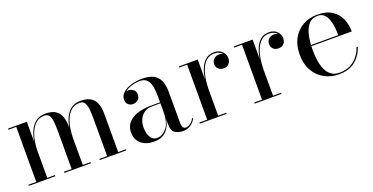

<svg xmlns="http://www.w3.org/2000/svg" viewBox="-24 -955 2819 1450"><g transform="rotate(-20 1385.5 -230.0)"><path d="M34 -9H96.5V-451H34V-460H185V-298Q191.5 -339.5 207.8 -379Q224 -418.5 255.2 -444.2Q286.5 -470 337.5 -470Q389 -470 417.8 -450.5Q446.5 -431 458.5 -396.8Q470.5 -362.5 470.5 -319V-305Q476.5 -345.5 492.8 -383.2Q509 -421 539.8 -445.5Q570.5 -470 620.5 -470Q671.5 -470 701 -450.5Q730.5 -431 742.8 -396.8Q755 -362.5 755 -319V-9H817V0H604V-9H666V-308Q666 -350 662.8 -384Q659.5 -418 647.2 -438Q635 -458 607.5 -458Q565.5 -458 538.5 -434Q511.5 -410 496.8 -373.2Q482 -336.5 476.2 -296.8Q470.5 -257 470.5 -225V-9H532.5V0H319V-9H381V-308Q381 -350 378.2 -384Q375.5 -418 363.8 -438Q352 -458 324.5 -458Q282.5 -458 255.5 -434Q228.5 -410 213 -373.2Q197.5 -336.5 191.2 -296.8Q185 -257 185 -225V-9H247V0H34Z M1116.5 -254H1180.5V-304.5Q1180.5 -340.5 1175 -375.8Q1169.5 -411 1150.5 -434.2Q1131.5 -457.5 1091.5 -457.5Q1058.5 -457.5 1024.8 -447.2Q991 -437 969 -418Q977.5 -421 986 -421Q1007.5 -421 1025.2 -407.2Q1043 -393.5 1043 -368Q1043 -338 1024.8 -324.5Q1006.5 -311 986 -311Q963 -311 947.2 -325Q931.5 -339 931.5 -366Q931.5 -397 957.2 -420Q983 -443 1024 -455.5Q1065 -468 1110.5 -468Q1179.5 -468 1213.5 -444Q1247.5 -420 1258.5 -382.5Q1269.5 -345 1269.5 -304.5V-50.5Q1269.5 -33 1276 -20.5Q1282.5 -8 1303 -8Q1319 -8 1338 -22.8Q1357 -37.5 1368 -61L1372.5 -53Q1359.5 -25.5 1332.8 -7.8Q1306 10 1270.5 10Q1235.5 10 1208 -7.2Q1180.5 -24.5 1180.5 -76V-117Q1169.5 -58.5 1134.5 -24.2Q1099.5 10 1039 10Q974 10 935.2 -23.2Q896.5 -56.5 896.5 -113.5Q896.5 -180.5 953.2 -217.2Q1010 -254 1116.5 -254ZM1068.5 -8.5Q1112 -8.5 1146.2 -49.8Q1180.5 -91 1180.5 -181.5V-246H1116.5Q1072.5 -246 1046.5 -225.5Q1020.5 -205 1009.2 -175.8Q998 -146.5 998 -119Q998 -94 1004.5 -68.5Q1011 -43 1026.5 -25.8Q1042 -8.5 1068.5 -8.5Z M1407.5 -9H1470V-451H1407.5V-460H1558.5V-303Q1565 -348.5 1580.8 -386.5Q1596.5 -424.5 1623.5 -447.2Q1650.5 -470 1691 -470Q1732.5 -470 1756 -446.2Q1779.5 -422.5 1779.5 -391Q1779.5 -365.5 1764.2 -348Q1749 -330.5 1722 -330.5Q1694.5 -330.5 1678.8 -345.8Q1663 -361 1663 -383.5Q1663 -412 1681.8 -426.8Q1700.5 -441.5 1722 -441.5Q1741 -441.5 1756 -431.5Q1745.5 -444.5 1728.5 -452.5Q1711.5 -460.5 1690 -460.5Q1654 -460.5 1629 -439.8Q1604 -419 1588.5 -384.2Q1573 -349.5 1565.8 -306.5Q1558.5 -263.5 1558.5 -219.5V-9H1623V0H1407.5Z M1848.5 -9H1911V-451H1848.5V-460H1999.5V-303Q2006 -348.5 2021.8 -386.5Q2037.5 -424.5 2064.5 -447.2Q2091.5 -470 2132 -470Q2173.5 -470 2197 -446.2Q2220.5 -422.5 2220.5 -391Q2220.5 -365.5 2205.2 -348Q2190 -330.5 2163 -330.5Q2135.5 -330.5 2119.8 -345.8Q2104 -361 2104 -383.5Q2104 -412 2122.8 -426.8Q2141.5 -441.5 2163 -441.5Q2182 -441.5 2197 -431.5Q2186.5 -444.5 2169.5 -452.5Q2152.5 -460.5 2131 -460.5Q2095 -460.5 2070 -439.8Q2045 -419 2029.5 -384.2Q2014 -349.5 2006.8 -306.5Q1999.5 -263.5 1999.5 -219.5V-9H2064V0H1848.5Z M2727.5 -138Q2708 -74.5 2657.8 -32.2Q2607.5 10 2525 10Q2460.5 10 2408.2 -18.8Q2356 -47.5 2325.2 -101.2Q2294.5 -155 2294.5 -230Q2294.5 -305 2324 -358.8Q2353.5 -412.5 2404.8 -441.2Q2456 -470 2521 -470Q2594.5 -470 2639.2 -440.5Q2684 -411 2704 -363.5Q2724 -316 2724 -261.5H2399.5Q2398.5 -246 2398.5 -230Q2398.5 -187 2404.5 -146.2Q2410.5 -105.5 2425 -72.5Q2439.5 -39.5 2465.2 -20Q2491 -0.5 2531.5 -0.5Q2605 -0.5 2652 -40.2Q2699 -80 2717.5 -138ZM2521 -461Q2478 -461 2452.5 -434.2Q2427 -407.5 2414.8 -364Q2402.5 -320.5 2400 -270.5H2618.5Q2618.5 -298 2615.5 -330.8Q2612.5 -363.5 2602.5 -393.2Q2592.5 -423 2573 -442Q2553.5 -461 2521 -461Z"/></g></svg>

Font: Bodoni* 24pt
Style: Regular
Weight: 400
Version: Version 2.3